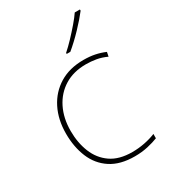

<svg xmlns="http://www.w3.org/2000/svg" viewBox="-190 -859 851 963"><g transform="rotate(-30 236.0 -378.0)"><path d="M302 10Q218 10 164 -25.5Q110 -61 84.5 -122.5Q59 -184 59 -261Q59 -342 90.5 -404.5Q122 -467 180 -502.5Q238 -538 319 -538Q355 -538 384.5 -532Q414 -526 442 -514L437 -489Q407 -503 377.5 -508Q348 -513 319 -513Q247 -513 195 -481Q143 -449 114.5 -392Q86 -335 86 -261Q86 -193 108.5 -137Q131 -81 178.5 -48Q226 -15 302 -15Q338 -15 373.5 -22Q409 -29 438 -41V-16Q413 -6 378 2Q343 10 302 10ZM431 -759Q405 -725 364 -682Q323 -639 283 -606H262V-612Q285 -632 311.5 -660Q338 -688 362.5 -716.5Q387 -745 401 -766H431Z"/></g></svg>

Font: Noto Sans Syriac Western Thin
Style: Regular
Weight: 100
Designer: Patrick Giasson and the Monotype Design Team
Foundry: Monotype Imaging Inc.
Version: Version 3.000; ttfautohint (v1.8.4.7-5d5b)